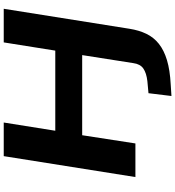

<svg xmlns="http://www.w3.org/2000/svg" viewBox="25 -770 938 1028"><g transform="rotate(-90 494.0 -256.0)"><path d="M494 193 509 70 574 64Q617 59 641 42.5Q665 26 670 -11L713 -285H284L240 0H60L172 -705H352L308 -429H737L781 -705H961L854 -32Q846 19 827 58.5Q808 98 773.5 125.5Q739 153 686 169Q633 185 556 189Z"/></g></svg>

Font: Nunito Sans 10pt Expanded ExtraBold
Style: Italic
Weight: 800
Width: 7
Italic angle: -9°
Designer: Vernon Adams
Foundry: Vernon Adams
Version: Version 3.101;gftools[0.9.27]